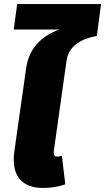

<svg xmlns="http://www.w3.org/2000/svg" viewBox="-20 -910 520 950"><path d="M480 -890 459 -732Q323 -708 309 -608L246 -161V-154Q246 -135 264 -135Q274 -135 286 -140L303 2Q254 20 193 20Q122 20 85 -16Q48 -52 48 -121Q48 -140 51 -161L109 -570Q128 -710 273 -764H48L65 -890Z"/></svg>

Font: FiraGO Heavy
Style: Italic
Weight: 900
Italic angle: -8°
Designer: bBox Type GmbH
Foundry: bBox Type GmbH
Version: Version 1.001